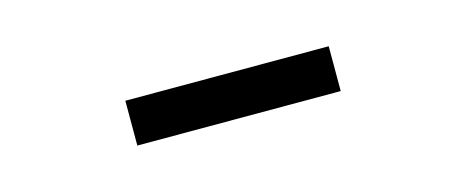

<svg xmlns="http://www.w3.org/2000/svg" viewBox="-23 -838 651 269"><g transform="rotate(-15 303.0 -703.5)"><path d="M156 -671H451V-736H156Z"/></g></svg>

Font: GenYoGothic2 TW R
Style: Regular
Weight: 400
Version: Version 2.100;PS 2.1;hotconv 16.6.51;makeotf.lib2.5.65220 DE